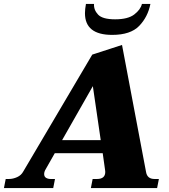

<svg xmlns="http://www.w3.org/2000/svg" viewBox="-55 -954 859 974"><path d="M376 -887Q376 -907 381 -934H422Q420 -904 442.5 -880Q465 -856 529 -856Q594 -856 626 -880.5Q658 -905 665 -934H708Q695 -868 651 -822.5Q607 -777 514 -777Q376 -777 376 -887ZM751 -46 742 0H406L415 -46H437Q479 -46 479 -82L478 -92L466 -177H223L177 -96Q169 -83 169 -71Q169 -58 178.5 -52Q188 -46 202 -46H224L215 0H-35L-26 -46H-10Q11 -46 32 -55.5Q53 -65 63 -84L413 -677L564 -726L686 -81Q692 -46 729 -46ZM456 -243 416 -517 260 -243Z"/></svg>

Font: Taviraj ExtraBold
Style: Italic
Weight: 800
Italic angle: -12°
Designer: Katatrad Team
Foundry: CadsonDemak
Version: Version 1.001